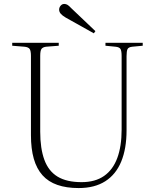

<svg xmlns="http://www.w3.org/2000/svg" viewBox="-20 -940 786 974"><path d="M379 14Q317 14 271 -2Q225 -18 195.5 -51Q166 -84 151.5 -134.5Q137 -185 137 -254V-656Q137 -682 130.5 -691.5Q124 -701 104 -703L42 -708V-723H278V-708L214 -703Q198 -701 191 -692.5Q184 -684 184 -656V-272Q184 -187 205 -129.5Q226 -72 272 -44Q318 -16 394 -16Q463 -16 508 -47.5Q553 -79 575 -138.5Q597 -198 597 -282V-656Q597 -681 591.5 -691Q586 -701 566 -703L515 -708V-723H704V-708L651 -703Q632 -701 627 -691Q622 -681 622 -655V-279Q622 -186 595 -120.5Q568 -55 514 -20.5Q460 14 379 14ZM456 -771 313 -851Q296 -861 288 -870.5Q280 -880 280 -891Q280 -902 287.5 -911Q295 -920 306 -920Q314 -920 321.5 -916Q329 -912 342 -898L464 -782Z"/></svg>

Font: Literata 60pt ExtraLight
Style: Regular
Weight: 250
Designer: Latin by Veronika Burian and Jose Scaglione. Greek by Irene Vlachou. Cyrillic by Vera Evstafieva.
Foundry: TypeTogether
Version: Version 3.103;gftools[0.9.29]